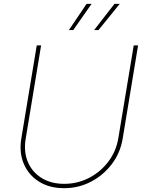

<svg xmlns="http://www.w3.org/2000/svg" viewBox="-20 -962 752 992"><path d="M311 10.3Q235.8 10.3 181.9 -23.4Q127.9 -57.1 103 -115.5Q78.1 -173.8 90.3 -247.6L169.9 -727.5H192.4L112.8 -245.6Q101.6 -178.2 123.8 -125.5Q146 -72.8 194.8 -42.5Q243.7 -12.2 311.5 -12.2Q380.9 -12.2 440.2 -43Q499.5 -73.7 539.8 -127Q580.1 -180.2 591.3 -247.6L670.9 -727.5H693.4L613.8 -245.6Q601.6 -171.9 557.6 -114Q513.7 -56.2 449.5 -22.9Q385.3 10.3 311 10.3ZM358.4 -806.6H335.9L427.2 -941.9H453.1ZM488.8 -806.6H466.3L571.3 -941.9H598.6Z"/></svg>

Font: Inter 16pt Thin
Style: Italic
Weight: 250
Italic angle: -9.3988°
Version: Version 4.001;git-66647c0bb